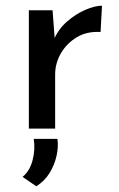

<svg xmlns="http://www.w3.org/2000/svg" viewBox="-20 -450 416 672"><path d="M164 -414 173 -294 168 -310Q184 -348 214.5 -374.5Q245 -401 278.5 -415.5Q312 -430 337 -430L332 -338Q285 -341 249.5 -320Q214 -299 193.5 -264Q173 -229 173 -189V0H81V-414ZM107 202 59 169Q84 149 94 111Q104 73 98 36H181Q185 63 178 95Q171 127 153.5 155.5Q136 184 107 202Z"/></svg>

Font: Josefin Sans Thin
Style: Regular
Weight: 400
Version: Version 2.000